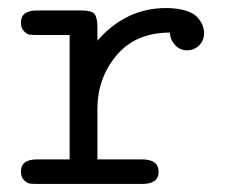

<svg xmlns="http://www.w3.org/2000/svg" viewBox="-20 -457 565 477"><path d="M32 -31Q32 -61 72 -61H153V-370H72Q60 -370 53.5 -371Q47 -372 39.5 -379.5Q32 -387 32 -401Q32 -431 72 -431H182Q207 -431 214.5 -422.5Q222 -414 222 -390V-356Q293 -437 392 -437Q421 -437 441.5 -430.5Q462 -424 471 -413.5Q480 -403 483.5 -393.5Q487 -384 487 -375Q487 -356 474.5 -344Q462 -332 445 -332Q427 -332 415 -345Q403 -358 402 -376Q317 -376 269.5 -319.5Q222 -263 222 -186V-61H333Q374 -61 374 -30Q374 0 333 0H72Q60 0 53.5 -1Q47 -2 39.5 -9.5Q32 -17 32 -31Z"/></svg>

Font: CMU Typewriter Text
Style: Regular
Weight: 500
Monospace: yes
Version: Version 0.7.0